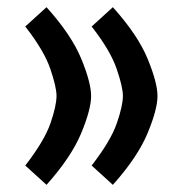

<svg xmlns="http://www.w3.org/2000/svg" viewBox="-20 -499 502 534"><path d="M233.4 -231.9Q233.4 -194.8 205.8 -128.4Q178.2 -62 109.4 15.1L50.3 -38.6Q103.5 -107.4 120.4 -156.2Q137.2 -205.1 137.2 -232.4Q137.2 -256.8 119.9 -307.6Q102.5 -358.4 50.3 -425.3L109.4 -479Q178.7 -401.9 206.1 -335.4Q233.4 -269 233.4 -231.9ZM418 -231.9Q418 -194.8 390.4 -128.4Q362.8 -62 293.9 15.1L234.9 -38.6Q288.1 -107.4 304.9 -156.2Q321.8 -205.1 321.8 -232.4Q321.8 -256.8 304.4 -307.6Q287.1 -358.4 234.9 -425.3L293.9 -479Q363.3 -401.9 390.6 -335.4Q418 -269 418 -231.9Z"/></svg>

Font: Vazir Medium WOL
Style: Medium-WOL
Weight: 500
Designer: Saber Rastikerdar
Foundry: Saber Rastikerdar
Version: Version 27.0.1